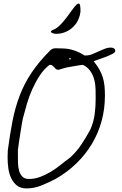

<svg xmlns="http://www.w3.org/2000/svg" viewBox="-20 -1052 683 1073"><path d="M22.5 -169.9Q22.5 -171.9 22.5 -177.2Q22.5 -182.6 22.9 -189.5Q23.4 -196.3 23.4 -201.7Q23.4 -207 23.4 -210Q35.2 -299.8 49.8 -375Q64.5 -450.2 89.8 -517.1Q115.2 -584 156.2 -645.5Q197.3 -707 261.7 -771.5Q274.4 -783.2 293.5 -782.2Q312.5 -781.2 329.1 -781.2Q360.4 -781.2 393.1 -770.5Q425.8 -759.8 452.1 -742.2H460.9Q478.5 -742.2 496.1 -749.5Q513.7 -756.8 530.8 -764.6Q547.9 -772.5 564.9 -779.3Q582 -786.1 599.6 -786.1Q609.4 -786.1 616.7 -781.7Q624 -777.3 624 -765.6Q624 -758.8 607.9 -750.5Q591.8 -742.2 570.3 -733.9Q548.8 -725.6 529.3 -719.2Q509.8 -712.9 503.9 -709Q522.5 -686.5 534.7 -665Q546.9 -643.6 554.2 -620.1Q561.5 -596.7 564 -571.8Q566.4 -546.9 566.4 -517.6Q566.4 -443.4 547.9 -375.5Q529.3 -307.6 493.7 -248Q458 -188.5 406.7 -138.7Q355.5 -88.9 290 -51.8Q252.9 -32.2 211.9 -15.6Q170.9 1 127.9 1Q94.7 1 74.2 -15.6Q53.7 -32.2 42 -57.6Q30.3 -83 26.4 -112.8Q22.5 -142.6 22.5 -169.9ZM80.1 -180.7Q80.1 -163.1 80.6 -140.6Q81.1 -118.2 86.4 -98.6Q91.8 -79.1 104.5 -65.4Q117.2 -51.8 142.6 -51.8Q173.8 -51.8 205.1 -63.5Q236.3 -75.2 265.1 -92.8Q293.9 -110.4 320.3 -131.8Q346.7 -153.3 371.1 -170.9Q407.2 -203.1 435.1 -245.1Q462.9 -287.1 485.4 -329.1Q502.9 -369.1 508.8 -411.6Q514.6 -454.1 514.6 -497.1Q514.6 -522.5 514.2 -551.3Q513.7 -580.1 506.8 -606.4Q500 -632.8 484.9 -654.8Q469.7 -676.8 443.4 -689.5Q437.5 -689.5 425.3 -687.5Q413.1 -685.5 399.4 -683.1Q385.7 -680.7 374 -678.7Q362.3 -676.8 356.4 -675.8Q355.5 -675.8 348.1 -673.8Q340.8 -671.9 332.5 -669.4Q324.2 -667 317.4 -665Q310.5 -663.1 308.6 -662.1H306.6Q296.9 -662.1 292 -666.5Q287.1 -670.9 283.2 -675.8Q279.3 -680.7 273.9 -685.1Q268.6 -689.5 258.8 -689.5H256.8Q225.6 -666 202.1 -629.9Q178.7 -593.8 160.6 -553.7Q142.6 -513.7 130.4 -472.2Q118.2 -430.7 109.4 -395.5Q106.4 -385.7 102.1 -359.9Q97.7 -334 93.3 -305.2Q88.9 -276.4 85 -250.5Q81.1 -224.6 80.1 -214.8ZM371.1 -728.5Q367.2 -728.5 367.2 -723.6Q367.2 -718.8 371.1 -718.8Q375 -718.8 375 -723.6Q375 -728.5 371.1 -728.5ZM429.7 -993.2Q429.7 -992.2 429.7 -988.3Q429.7 -984.4 428.7 -980.5Q427.7 -976.6 427.2 -973.1Q426.8 -969.7 426.8 -968.8Q417 -932.6 397.9 -911.1Q378.9 -889.6 356.9 -878.4Q335 -867.2 314 -864.3Q293 -861.3 279.8 -864.7Q266.6 -868.2 264.6 -874Q262.7 -879.9 280.3 -886.7Q298.8 -894.5 317.4 -913.6Q335.9 -932.6 352.5 -954.6Q369.1 -976.6 383.3 -996.6Q397.5 -1016.6 408.2 -1026.4Q418.9 -1036.1 424.3 -1029.8Q429.7 -1023.4 429.7 -993.2Z"/></svg>

Font: Cedarville Cursive
Style: Regular
Weight: 400
Designer: Kimberly Geswein
Foundry: Kimberly Geswein
Version: Version 1.001 2010